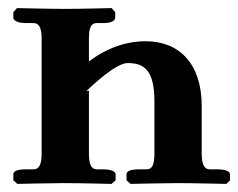

<svg xmlns="http://www.w3.org/2000/svg" viewBox="-20 -454 589 475"><path d="M200 -75V-230L193 -228C240 -273 276 -298 296 -298C337 -298 362 -280 362 -203V-75C362 -49 358 -35 342 -35H323C304 -35 293 -31 293 -23V-8L303 1C303 1 384 -1 419 -1C458 -1 540 1 540 1L549 -8V-23C549 -31 535 -35 520 -35H500C484 -35 479 -49 479 -75V-192C479 -296 424 -352 340 -352C303 -352 253 -342 200 -302V-358C200 -383 204 -397 220 -397H236C254 -397 265 -402 265 -410V-424L256 -434C256 -434 178 -432 143 -432C104 -432 22 -434 22 -434L13 -424V-410C13 -402 27 -397 42 -397H62C78 -397 83 -383 83 -358V-75C83 -49 78 -35 62 -35H42C24 -35 13 -31 13 -23V-8L23 1C23 1 104 -1 139 -1C178 -1 256 1 256 1L266 -8V-23C266 -31 252 -35 236 -35H220C205 -35 200 -49 200 -75Z"/></svg>

Font: Libertinus Serif Semibold
Style: Regular
Weight: 600
Designer: Philipp H. Poll, Khaled Hosny
Foundry: Caleb Maclennan
Version: Version 7.050;RELEASE